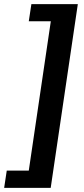

<svg xmlns="http://www.w3.org/2000/svg" viewBox="-45 -743 404 924"><path d="M-25 161 -12.5 78H93.5L199.5 -640.5H93.5L106 -723H329.5L199 161Z"/></svg>

Font: Public Sans Thin
Style: Bold Italic
Weight: 700
Italic angle: -8°
Version: Version 2.001